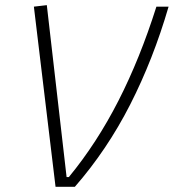

<svg xmlns="http://www.w3.org/2000/svg" viewBox="-20 -719 669 739"><path d="M193.8 0 110.4 -693.4 160.2 -699.2 236.3 -37.6H245.1Q352.5 -168 435.8 -331.1Q519 -494.1 582 -693.4H628.9Q569.8 -490.7 481 -316.4Q392.1 -142.1 268.1 0Z"/></svg>

Font: CaskaydiaCove NF ExtraLight
Style: Italic
Weight: 200
Italic angle: -10°
Designer: Aaron Bell
Foundry: Saja Typeworks
Version: Version 2111.001; VTT 6.35;Nerd Fonts 3.2.1